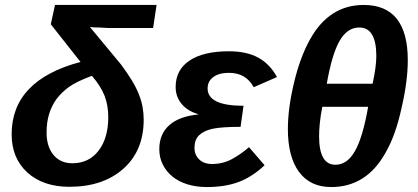

<svg xmlns="http://www.w3.org/2000/svg" viewBox="-20 -745 1687 775"><path d="M272 -86Q339 -86 378 -137Q417 -188 417 -272Q417 -320 402 -358.5Q387 -397 351 -439Q289 -416 258.5 -394Q228 -372 208 -345Q189 -319 178.5 -285.5Q168 -252 168 -210Q168 -153 196 -119.5Q224 -86 272 -86ZM417 -632 380 -634Q369 -634 359 -634.5Q349 -635 343 -636L469 -484Q495 -449 512.5 -420Q530 -391 540.5 -364.5Q551 -338 555.5 -313Q560 -288 560 -262Q560 -137 478 -64Q396 9 260 9Q154 9 90 -49Q27 -107 27 -203Q27 -421 305 -495L185 -647L202 -725H612L598 -632Z M836 -83Q879 -83 915.5 -102.5Q952 -122 985 -151L1048 -78Q998 -31 943.5 -10.5Q889 10 815 10Q772 10 736.5 -1Q701 -12 676 -32.5Q651 -53 637 -81Q623 -109 623 -143Q623 -203 662.5 -239Q702 -275 780 -283L781 -284Q738 -296 713.5 -325Q689 -354 689 -394Q689 -463 745 -500.5Q801 -538 904 -538Q976 -538 1023 -512Q1070 -486 1098 -434L1004 -393Q973 -451 904 -451Q864 -451 841 -434Q818 -417 818 -388Q818 -318 963 -318L951 -233Q874 -233 837 -225Q802 -217 783.5 -199Q765 -181 765 -148Q765 -120 784 -101.5Q803 -83 836 -83Z M1448 -725Q1626 -725 1626 -502Q1626 -417 1601 -310Q1577 -199 1537 -130Q1460 10 1317 10Q1232 10 1187 -51Q1142 -112 1142 -224Q1142 -308 1167 -412Q1192 -516 1232 -587Q1309 -725 1448 -725ZM1334 -80Q1382 -80 1413.5 -136.5Q1445 -193 1466 -314H1281Q1274 -279 1271 -249Q1268 -219 1268 -195Q1268 -80 1334 -80ZM1430 -634Q1382 -634 1351 -580.5Q1320 -527 1299 -407H1484Q1499 -476 1499 -519Q1499 -634 1430 -634Z"/></svg>

Font: Libra Sans Modern
Style: Bold Italic
Weight: 700
Italic angle: -12°
Foundry: Stefan Peev, Context Ltd
Version: Version 1.000